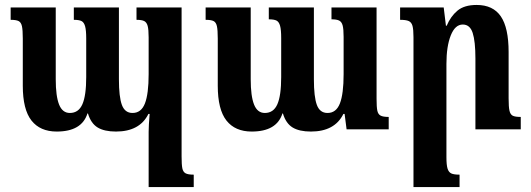

<svg xmlns="http://www.w3.org/2000/svg" viewBox="-20 -522 2145 775"><path d="M713 -492V110Q713 143 716 157.5Q719 172 729 177.5Q739 183 762 183V233H580V10Q580 -14 584 -62H579Q544 9 448 9Q401 9 374 -7.5Q347 -24 335 -64H333Q310 9 209 9Q142 9 107 -35.5Q72 -80 72 -176V-366Q72 -401 68.5 -416.5Q65 -432 55 -437Q45 -442 23 -442V-492H205V-202Q205 -134 218.5 -100Q232 -66 262 -66Q297 -66 312.5 -101Q328 -136 328 -211V-366Q328 -400 323.5 -416Q319 -432 309 -437Q299 -442 278 -442V-492H460V-202Q460 -131 472 -98.5Q484 -66 515 -66Q550 -66 565 -104.5Q580 -143 580 -223V-371Q580 -403 576 -417.5Q572 -432 562 -437Q552 -442 531 -442V-492Z M1500 -492V-123Q1500 -90 1503 -75.5Q1506 -61 1516 -55.5Q1526 -50 1549 -50V0H1379L1371 -62H1366Q1331 9 1235 9Q1188 9 1161 -7.5Q1134 -24 1122 -64H1120Q1097 9 996 9Q929 9 894 -35.5Q859 -80 859 -176V-366Q859 -401 855.5 -416.5Q852 -432 842 -437Q832 -442 810 -442V-492H992V-202Q992 -134 1005.5 -100Q1019 -66 1049 -66Q1084 -66 1099.5 -101Q1115 -136 1115 -211V-368Q1115 -402 1110.5 -418Q1106 -434 1096 -439Q1086 -444 1065 -444V-492H1247V-202Q1247 -131 1259 -98.5Q1271 -66 1302 -66Q1337 -66 1352 -104.5Q1367 -143 1367 -223V-373Q1367 -405 1363 -419.5Q1359 -434 1349 -439Q1339 -444 1318 -444V-492Z M2082 0H1899V-286Q1899 -355 1888 -389Q1877 -423 1848 -423Q1817 -423 1799.5 -379Q1782 -335 1782 -264V112Q1782 144 1786.5 158.5Q1791 173 1801.5 178Q1812 183 1835 183V233H1649V-372Q1649 -403 1645 -417.5Q1641 -432 1630 -437Q1619 -442 1595 -442V-492H1771L1780 -418H1783Q1799 -456 1826.5 -479Q1854 -502 1904 -502Q1970 -502 2001.5 -456Q2033 -410 2033 -312V-125Q2033 -90 2036.5 -75Q2040 -60 2049.5 -55Q2059 -50 2082 -50Z"/></svg>

Font: Noto Serif Armenian SmBold Cond
Style: Regular
Weight: 600
Width: 3
Designer: Monotype Design team
Foundry: Monotype Imaging Inc.
Version: Version 1.000